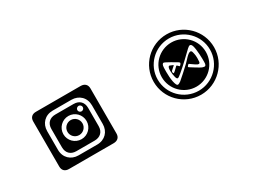

<svg xmlns="http://www.w3.org/2000/svg" viewBox="-33 -1215 2465 1830"><g transform="rotate(-30 1200.0 -300.0)"><path d="M703 -545C786 -545 847 -487 847 -401V-196C847 -113 789 -52 703 -52H498C415 -52 354 -110 354 -196V-401C354 -484 412 -545 498 -545ZM601 -426C671 -426 728 -369 728 -298C728 -228 671 -171 601 -171C530 -171 473 -228 473 -298C473 -369 530 -426 601 -426ZM733 -461C749 -461 763 -447 763 -431C763 -414 749 -401 733 -401C717 -401 703 -414 703 -431C703 -447 717 -460 733 -461ZM915 -548C915 -590 889 -615 845 -615H353C310 -615 285 -590 285 -548V-52C285 -10 310 15 353 15H845C889 15 915 -10 915 -52ZM500 -500C439 -500 399 -463 399 -399V-198C399 -137 436 -97 500 -97H701C762 -97 803 -134 803 -198V-399C803 -460 766 -500 701 -500ZM601 -381C555 -381 518 -344 518 -298C518 -253 555 -216 601 -216C646 -216 683 -253 683 -298C683 -344 646 -381 601 -381Z M1765 -345C1785 -333 1779 -326 1768 -313C1757 -301 1755 -308 1755 -308C1755 -308 1753 -311 1743 -320C1733 -330 1730 -325 1730 -325C1730 -325 1715 -310 1694 -290C1684 -281 1678 -277 1675 -277C1672 -277 1671 -281 1669 -286C1665 -300 1674 -307 1674 -307C1674 -307 1701 -332 1710 -339C1719 -346 1707 -346 1683 -357C1680 -359 1677 -360 1674 -360C1647 -360 1658 -270 1667 -240C1672 -222 1678 -216 1685 -216C1695 -216 1709 -230 1730 -246C1783 -289 1880 -383 1911 -413C1924 -425 1934 -431 1941 -431C1953 -431 1960 -420 1965 -404C1978 -361 1981 -260 1980 -225C1980 -193 1973 -184 1960 -184C1956 -184 1950 -185 1944 -187C1917 -195 1846 -244 1831 -252C1817 -261 1822 -263 1831 -274C1842 -288 1847 -280 1847 -280C1847 -280 1871 -262 1897 -245C1910 -236 1919 -233 1926 -233C1936 -233 1939 -242 1940 -252C1945 -309 1939 -331 1933 -356C1930 -371 1923 -377 1915 -377C1889 -377 1845 -320 1820 -296C1787 -265 1710 -194 1689 -178C1675 -168 1664 -162 1656 -162C1650 -162 1645 -166 1641 -173C1618 -219 1618 -317 1620 -368C1621 -404 1632 -412 1641 -412C1653 -412 1752 -353 1765 -345ZM1512 -300C1512 -458 1641 -587 1800 -587C1958 -587 2087 -458 2087 -300C2087 -141 1958 -12 1800 -12C1641 -12 1512 -141 1512 -300ZM1557 -300C1557 -166 1666 -57 1800 -57C1934 -57 2042 -166 2042 -300C2042 -434 1934 -542 1800 -542C1666 -542 1557 -434 1557 -300ZM1468 -300C1468 -117 1616 32 1800 32C1983 32 2132 -117 2132 -300C2132 -483 1983 -632 1800 -632C1616 -632 1468 -483 1468 -300Z"/></g></svg>

Font: CryptoKit 1.4
Style: Regular
Weight: 400
Monospace: yes
Designer: Oceane Juvin
Foundry: http://www.head-geneve.ch
Version: Version 1.000